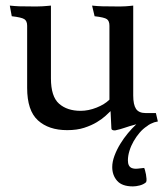

<svg xmlns="http://www.w3.org/2000/svg" viewBox="-20 -453 598 686"><path d="M502 198Q493 206 479.5 209.5Q466 213 455 213Q416 213 398.5 193Q381 173 381 144Q381 125 389 103.5Q397 82 409.5 61.5Q422 41 437 23Q452 5 467 -9Q441 -2 425.5 3.5Q410 9 391 13Q378 13 378 6L375 -56Q369 -50 357 -39Q345 -28 326 -16.5Q307 -5 281 3.5Q255 12 220 12Q154 12 115.5 -23Q77 -58 77 -139V-361Q77 -378 67 -384.5Q57 -391 22 -395L15 -433Q35 -431 49 -430.5Q63 -430 92 -430Q106 -430 115 -430Q124 -430 131 -430.5Q138 -431 145 -431.5Q152 -432 162 -433V-173Q162 -108 191 -82.5Q220 -57 268 -57Q296 -57 325 -68.5Q354 -80 371 -97V-361Q371 -378 362 -384.5Q353 -391 318 -395L309 -433Q328 -431 345 -430.5Q362 -430 391 -430Q405 -430 413.5 -430Q422 -430 428.5 -430.5Q435 -431 441 -431.5Q447 -432 456 -433V-112Q456 -79 466 -64Q476 -49 501 -49H537L544 -19Q538 -18 531 -16Q525 -14 518 -10.5Q511 -7 505 -2Q491 7 479 21Q467 35 457.5 51.5Q448 68 442.5 86Q437 104 437 120Q437 141 450 147Q459 151 472.5 149.5Q486 148 495 147Q496 148 498 155Q500 162 501.5 170Q503 178 503.5 186Q504 194 502 198Z"/></svg>

Font: Lusitana
Style: Regular
Weight: 400
Designer: Ana Paula Megda
Foundry: Ana Paula Megda
Version: Version 1.000; ttfautohint (v1.1) -l 8 -r 50 -G 200 -x 14 -D